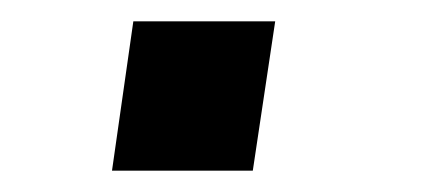

<svg xmlns="http://www.w3.org/2000/svg" viewBox="-20 -160 418 180"><path d="M217 0 238 -140H105L85 0Z"/></svg>

Font: Plus Jakarta Sans
Style: Bold Italic
Weight: 700
Italic angle: -8°
Designer: Gumpita Rahayu
Foundry: Tokotype
Version: Version 2.071;gftools[0.9.30]